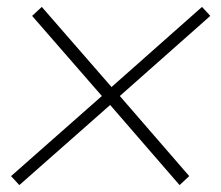

<svg xmlns="http://www.w3.org/2000/svg" viewBox="-20 -668 640 556"><path d="M500 -132 299 -364 36 -132 12 -158 275 -390 73 -622 101 -648 303 -416 565 -648 589 -622 327 -390 528 -158Z"/></svg>

Font: Tanohe Sans ExtraLight
Style: Italic
Weight: 200
Designer: Village Type and Design LLC & Cristiano Sobral
Foundry: Cooper Hewitt Smithsonian Design Museum
Version: Version 1.00;September 29, 2021;FontCreator 13.0.0.2655 64-b